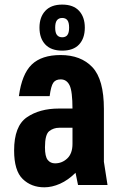

<svg xmlns="http://www.w3.org/2000/svg" viewBox="-20 -789 513 819"><path d="M231.2 -326Q148.8 -326 94.5 -288.6Q40.2 -251.2 40.2 -147Q40.2 -61 76.8 -25.5Q113.4 10 169 10Q201.8 10 236.2 -5.3Q270.6 -20.6 302.2 -52L312.8 0H438.6L423.2 -99V-326ZM60.6 -379H191.8Q197.4 -422 207.4 -436.2Q217.4 -450.4 238.8 -450.4Q264.4 -450.4 276.8 -425.1Q289.2 -399.8 289.2 -324H423.2Q423.2 -450 374.3 -502.1Q325.4 -554.2 238.2 -554.2Q157.8 -554.2 115.6 -513.9Q73.4 -473.6 60.6 -379ZM171.8 -160.6Q171.8 -215.6 190.2 -229.8Q208.6 -244 232.2 -244H289.2V-175.6Q289.2 -134.2 267 -113.2Q244.8 -92.2 214.8 -92.2Q195.2 -92.2 183.5 -106.8Q171.8 -121.4 171.8 -160.6ZM245.4 -573Q293 -573 317.4 -599.3Q341.8 -625.6 341.8 -671.2Q341.8 -716 317.4 -742.7Q293 -769.4 245.4 -769.4Q198 -769.4 173.2 -742.7Q148.4 -716 148.4 -671.2Q148.4 -625.6 173.2 -599.3Q198 -573 245.4 -573ZM245.4 -630Q230.8 -630 223.1 -639.6Q215.4 -649.2 215.4 -671.2Q215.4 -693.2 223.1 -702.8Q230.8 -712.4 245.4 -712.4Q260 -712.4 267.4 -702.8Q274.8 -693.2 274.8 -671.2Q274.8 -649.2 267.4 -639.6Q260 -630 245.4 -630Z"/></svg>

Font: Secuela Light
Style: Regular
Weight: 300
Designer: Fernando Haro
Foundry: deFharo
Version: Version 1.708